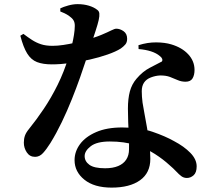

<svg xmlns="http://www.w3.org/2000/svg" viewBox="-20 -830 1040 910"><path d="M509 59.2Q426.4 59.2 379.9 21.6Q333.4 -16 333.4 -71Q333.4 -111.7 359.2 -146.8Q385.1 -182 435.6 -203.9Q486.1 -225.9 558.9 -225.9Q643.2 -225.9 703.4 -205.2Q763.6 -184.5 804.8 -161.2Q852.2 -136.3 882.1 -105.7Q912.1 -75 912.1 -41.6Q912.1 -12.2 897.7 0.7Q883.2 13.5 865.9 13.5Q850.9 13.5 839.6 5.1Q828.4 -3.2 815.3 -17.3Q802.3 -31.3 782.9 -47.8Q753.7 -74.8 713.9 -100.4Q674.1 -126 621.5 -142.7Q568.9 -159.4 500.5 -159.4Q439 -159.4 410.1 -137Q381.2 -114.6 381.2 -90.2Q381.2 -65.4 403.6 -49Q426 -32.5 478.1 -32.5Q515 -32.5 540.2 -43.1Q565.3 -53.6 578.4 -73.8Q591.5 -93.9 591.5 -122.5Q592.3 -149 590.6 -182.6Q588.9 -216.3 587.6 -251.1Q586.3 -285.8 586.3 -315.1Q586.3 -362.6 595.5 -396.7Q604.7 -430.8 626.8 -456.7Q656.1 -491.3 690 -508.7Q723.9 -526 747.2 -538.5Q751.2 -544.3 748.5 -551.3Q745.8 -558.3 737.8 -564.2Q721.6 -578.2 695.6 -586.6Q669.6 -594.9 636.8 -597.5L636.3 -615.8Q679.4 -629.5 720.4 -629.1Q761.5 -628.8 791.7 -619.7Q842.7 -604.6 872.3 -572.5Q902 -540.5 902 -498.4Q902 -474.5 892.7 -458.6Q883.4 -442.7 859.2 -442.7Q839.6 -442.7 822.3 -450.3Q805.1 -457.9 785.4 -465.4Q765.7 -472.8 738 -472.3Q716.5 -471.2 695.1 -463Q673.8 -454.9 662.8 -438.6Q651.8 -422.3 651.9 -397.6Q651.9 -372.9 655.6 -343.8Q658.5 -323.8 664.6 -292.3Q670.6 -260.8 677 -223.8Q683.3 -186.8 687.9 -148.8Q692.5 -110.8 692.5 -77.1Q692.5 -10.6 643.8 24.3Q595.1 59.2 509 59.2ZM146.3 -86.6Q121 -86.6 107 -107.7Q93 -128.7 93 -153.8Q93 -172.5 98.3 -187.3Q103.6 -202 117.5 -218.9Q152.9 -262.6 187.7 -314.4Q222.6 -366.3 253.1 -427.8Q283.6 -489.4 305.3 -560.6Q314.3 -589.2 320.6 -615.2Q327 -641.3 330.6 -664.6Q334.3 -687.9 334.5 -706.8Q334.8 -722.8 328.7 -733.2Q322.7 -743.6 309.7 -752.7Q297.5 -761.8 285.5 -767.3Q273.4 -772.9 265.8 -775.6V-790.4Q280 -797.4 303.3 -803.9Q326.7 -810.4 347.5 -810.4Q377.1 -810.4 401.4 -803Q425.7 -795.6 440.7 -783.5Q449.6 -777.6 450.8 -766Q452.1 -754.4 447.7 -734.6Q443.2 -714.7 433.3 -684.6Q423.5 -654.4 408.7 -609.7Q401.8 -589.3 389.4 -550.7Q377 -512.1 359.5 -462.9Q342.1 -413.6 320.4 -359.4Q298.7 -305.1 273.1 -251.7Q247.4 -198.3 219 -152.2Q200.3 -122.5 183.9 -104.6Q167.5 -86.6 146.3 -86.6ZM225.4 -524.9Q183.5 -524.9 155.4 -535.8Q127.2 -546.8 108.9 -576.4Q90.5 -605.9 76.4 -660.7L91 -669.4Q112.3 -653.3 131.7 -640.7Q151.2 -628 174 -620.4Q196.8 -612.8 228.9 -612.8Q253.1 -612.8 280.1 -616.9Q307.2 -621 331.6 -626.5Q356.1 -632 371.7 -635.7Q428.5 -651.2 460 -664.5Q491.5 -677.8 507.4 -685.9Q523.4 -694 531.2 -694Q548.6 -694 565.6 -682.2Q582.6 -670.3 582.6 -646.2Q582.6 -629.1 573.7 -618.9Q564.8 -608.6 552 -599.8Q528.9 -585.2 490.1 -571.7Q451.4 -558.1 405.4 -547.6Q359.3 -537.1 312.5 -531Q265.6 -524.9 225.4 -524.9Z"/></svg>

Font: Noto Serif HK ExtraLight
Style: Regular
Weight: 200
Designer: Ryoko NISHIZUKA 西塚涼子 (kana & ideographs); Frank Grießhammer (Latin, Greek & Cyrillic); Wenlong ZHANG 张文龙 (bopomofo); San
Foundry: Adobe
Version: Version 2.002-H1;hotconv 1.1.0;makeotfexe 2.6.0